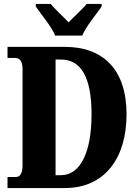

<svg xmlns="http://www.w3.org/2000/svg" viewBox="-20 -951 704 971"><path d="M259 -771H396C414 -816 468 -880 494 -918V-931H418C400 -907 352 -865 327 -838C302 -865 255 -907 237 -931H161V-918C187 -880 241 -816 259 -771ZM18 0H308C512 0 620 -154 620 -373C620 -600 501 -714 308 -714H18V-658H55C79 -658 94 -643 94 -601V-114C94 -77 82 -56 62 -56H18ZM288 -65H261V-650H288C388 -650 443 -563 443 -373C443 -184 388 -65 288 -65Z"/></svg>

Font: Noto Serif Myanmar ExtraCondensed Black
Style: Regular
Weight: 900
Width: 2
Designer: Ben Mitchell and the Monotype Design Team
Foundry: Monotype Imaging Inc.
Version: Version 2.106